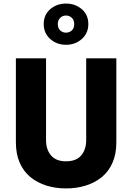

<svg xmlns="http://www.w3.org/2000/svg" viewBox="-20 -1027 741 1076"><path d="M69 -700V-230Q69 -164 90.5 -115Q112 -66 150.5 -34.5Q189 -3 240 13Q291 29 350 29Q409 29 460.5 13Q512 -3 550.5 -34.5Q589 -66 610.5 -115Q632 -164 632 -230V-700H463V-242Q463 -189 435 -156Q407 -123 350 -123Q294 -123 266 -156Q238 -189 238 -242V-700ZM225 -892Q225 -841 261.5 -808.5Q298 -776 350 -776Q402 -776 438.5 -808.5Q475 -841 475 -892Q475 -944 438.5 -975.5Q402 -1007 350 -1007Q298 -1007 261.5 -975.5Q225 -944 225 -892ZM304 -892Q304 -914 317.5 -927Q331 -940 350 -940Q369 -940 382.5 -927Q396 -914 396 -892Q396 -869 382.5 -856.5Q369 -844 350 -844Q331 -844 317.5 -856.5Q304 -869 304 -892Z"/></svg>

Font: Glinicke Jost Bold
Style: Bold
Weight: 700
Version: Version 3.710